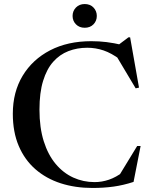

<svg xmlns="http://www.w3.org/2000/svg" viewBox="-20 -920 750 951"><path d="M448.5 -18Q484.5 -18 519.8 -30Q555 -42 590.5 -69L568 -47L659.5 -197H676.5L641.5 -19Q591 -2.5 542.8 4.2Q494.5 11 438 11Q352.5 11 280.5 -12.2Q208.5 -35.5 155.2 -82Q102 -128.5 72.8 -197.2Q43.5 -266 43.5 -356.5Q43.5 -464 92.2 -544.8Q141 -625.5 228.2 -670.8Q315.5 -716 432 -716Q471.5 -716 507.8 -711.5Q544 -707 587 -697L555 -689L616 -735H624.5L668.5 -486L652 -482.5L550 -653.5L576 -624.5Q532 -657 493 -670.2Q454 -683.5 412 -683.5Q362 -683.5 318.8 -666.8Q275.5 -650 243.5 -614Q211.5 -578 193.5 -519.5Q175.5 -461 175.5 -377Q175.5 -287.5 196.8 -220.2Q218 -153 255.8 -108Q293.5 -63 343 -40.5Q392.5 -18 448.5 -18ZM399.5 -782.5Q373 -782.5 356.2 -799.5Q339.5 -816.5 339.5 -841Q339.5 -865.5 356.2 -882.8Q373 -900 399.5 -900Q426.5 -900 443 -882.8Q459.5 -865.5 459.5 -841Q459.5 -816.5 443 -799.5Q426.5 -782.5 399.5 -782.5Z"/></svg>

Font: Newsreader 60pt Medium
Style: Regular
Weight: 500
Designer: Hugues Gentile
Foundry: Production Type
Version: Version 1.003